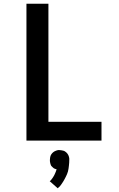

<svg xmlns="http://www.w3.org/2000/svg" viewBox="-20 -755 640 1031"><path d="M122 0V-735H240V-101H525V0ZM290 256 247 218Q251 215 254.5 211Q258 207 261 202.5Q264 198 266.5 194Q269 190 271.5 185.5Q274 181 276.5 174.5Q279 168 280 166L284 154Q280 153 276.5 152Q273 151 269.5 149Q266 147 263.5 144Q261 141 258 138.5Q255 136 253.5 132.5Q252 129 251 125.5Q250 122 249 117Q248 112 248 110V104Q248 100 248.5 96.5Q249 93 249.5 89Q250 85 251.5 81.5Q253 78 255 74.5Q257 71 259.5 68.5Q262 66 264.5 63.5Q267 61 270.5 59Q274 57 277.5 55.5Q281 54 285.5 52.5Q290 51 292 51H300Q305 51 309.5 52Q314 53 319 54Q324 55 328 57.5Q332 60 335.5 63Q339 66 342 70Q345 74 347 78Q349 82 350.5 88Q352 94 352 96V104Q352 112 351.5 119.5Q351 127 350 135Q349 143 348 150.5Q347 158 345 165.5Q343 173 340 180Q337 187 333.5 194Q330 201 326.5 207.5Q323 214 319 220.5Q315 227 309 235.5Q303 244 301 246L297 249Z"/></svg>

Font: R Plex Mono
Style: Bold
Weight: 700
Monospace: yes
Designer: Belleve Invis
Foundry: Belleve Invis
Version: Version 31.8.0